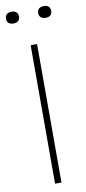

<svg xmlns="http://www.w3.org/2000/svg" viewBox="-129 -879 408 915"><g transform="rotate(-10 75.5 -421.5)"><path d="M60 -670V0H91V-670ZM-34 -814C-34 -797 -23 -786 -2 -786C18 -786 29 -797 29 -814V-815C29 -832 18 -843 -2 -843C-23 -843 -34 -832 -34 -815ZM122 -814C122 -797 133 -786 154 -786C174 -786 185 -797 185 -814V-815C185 -832 174 -843 154 -843C133 -843 122 -832 122 -815Z"/></g></svg>

Font: LT Wave Thin
Style: Regular
Weight: 100
Designer: Daniel Lyons
Version: Version 2.5 (Glyphs App)